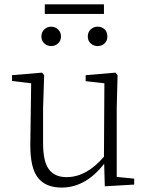

<svg xmlns="http://www.w3.org/2000/svg" viewBox="-20 -847 682 881"><path d="M427.7 -724.6Q447.3 -724.6 460 -712.4Q472.7 -700.2 472.7 -679.7Q472.7 -660.2 460 -647.9Q447.3 -635.7 427.7 -635.7Q409.2 -635.7 396 -647.9Q382.8 -660.2 382.8 -679.7Q382.8 -699.2 396 -711.9Q409.2 -724.6 427.7 -724.6ZM457 -827.1V-783.2H185.5V-827.1ZM246.6 -647.9Q233.4 -635.7 214.8 -635.7Q196.3 -635.7 183.1 -647.9Q169.9 -660.2 169.9 -679.7Q169.9 -699.2 183.1 -711.9Q196.3 -724.6 214.8 -724.6Q233.4 -724.6 246.6 -711.9Q259.8 -699.2 259.8 -679.7Q259.8 -660.2 246.6 -647.9ZM515.6 -35.2 595.7 -27.3V0L460.9 7.8L458 -95.7Q373 13.7 262.7 13.7Q189.5 13.7 153.8 -31.7Q118.2 -77.1 119.1 -184.6L123 -464.8L35.2 -475.6V-502L172.9 -513.7L182.6 -502L177.7 -351.6V-188.5Q177.7 -105.5 204.6 -69.8Q231.4 -34.2 285.2 -34.2Q377 -34.2 457 -127.9L459 -464.8L373 -474.6V-502L509.8 -513.7L519.5 -502L515.6 -351.6Z"/></svg>

Font: GenYoMin TW TTF ExtraLight
Style: Regular
Weight: 250
Version: Version 1.300